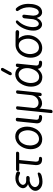

<svg xmlns="http://www.w3.org/2000/svg" viewBox="1480 -2404 1159 4160"><g transform="rotate(-90 2060.0 -323.5)"><path d="M203.1 17.1Q114.7 17.1 60.3 -29.5Q5.9 -76.2 5.9 -136.2Q5.9 -189.9 51 -235.6Q96.2 -281.2 150.9 -295.9Q106.4 -313 84.2 -343Q62 -373 62 -405.8Q66.4 -453.1 97.9 -491.2Q129.4 -529.3 177 -549.6Q224.6 -569.8 277.8 -569.8Q301.3 -569.8 326.2 -566.7Q351.1 -563.5 375 -556.9Q398.9 -550.3 414.1 -538.3Q429.2 -526.4 429.2 -511.2Q427.7 -493.2 416 -480.5Q404.3 -467.8 389.2 -467.8Q380.4 -467.8 356.9 -479Q314 -501 269 -501Q215.8 -501 178.5 -473.9Q141.1 -446.8 134.8 -409.2V-404.8Q134.8 -380.4 159.7 -358.2Q184.6 -335.9 224.1 -335.9H285.2Q306.2 -335.9 317.1 -326.2Q328.1 -316.4 328.1 -301.8V-297.9Q326.7 -282.7 313.5 -271.2Q300.3 -259.8 279.8 -259.8H217.8Q160.2 -248.5 125.5 -218.3Q90.8 -188 86.9 -147.9Q86.9 -110.4 119.9 -81.8Q152.8 -53.2 212.9 -53.2Q268.6 -53.2 329.1 -75.2Q363.3 -86.9 376 -86.9Q402.8 -86.9 402.8 -62Q400.4 -39.6 378.2 -22.9Q356 -6.3 323 1.7Q290 9.8 260 13.4Q230 17.1 203.1 17.1Z M469.7 -556.2H817.9Q854 -556.2 854 -528.8Q852.5 -506.8 842.8 -497.3Q833 -487.8 813 -487.8H673.8Q637.7 -153.8 637.7 -128.9Q637.7 -91.8 651.1 -75.4Q664.6 -59.1 700.7 -59.1Q741.7 -59.1 741.7 -32.2V-25.9Q738.8 8.8 693.8 8.8Q621.6 8.8 592.3 -24.9Q563 -58.6 563 -126Q563 -158.2 598.6 -486.8H467.8Q434.1 -486.8 434.1 -518.1Q436 -538.1 444.6 -547.1Q453.1 -556.2 469.7 -556.2Z M1183.6 -573.2Q1236.3 -573.2 1277.8 -552.2Q1319.3 -531.2 1345 -495.1Q1370.6 -459 1383.8 -413.6Q1397 -368.2 1397 -316.9Q1397 -254.4 1377.2 -195.3Q1357.4 -136.2 1322.8 -90.3Q1288.1 -44.4 1235.6 -16.6Q1183.1 11.2 1122.1 11.2Q1069.3 11.2 1027.6 -9Q985.8 -29.3 960.2 -64.2Q934.6 -99.1 921.1 -143.6Q907.7 -188 907.7 -238.8Q907.7 -288.6 920.2 -337.2Q932.6 -385.7 956.8 -428.2Q981 -470.7 1013.7 -503.2Q1046.4 -535.6 1090.6 -554.4Q1134.8 -573.2 1183.6 -573.2ZM1175.8 -501Q1138.2 -501 1106.2 -485.1Q1074.2 -469.2 1053.2 -443.6Q1032.2 -418 1017.1 -385Q1002 -352.1 995.4 -318.6Q988.8 -285.2 988.8 -252.9Q988.8 -215.8 996.8 -182.4Q1004.9 -148.9 1021.2 -120.4Q1037.6 -91.8 1065.7 -75Q1093.8 -58.1 1129.9 -58.1Q1175.8 -58.1 1212.9 -81.1Q1250 -104 1272.2 -140.1Q1294.4 -176.3 1306.2 -217.5Q1317.9 -258.8 1317.9 -298.8Q1317.9 -335.9 1309.6 -370.8Q1301.3 -405.8 1284.9 -435.5Q1268.6 -465.3 1240.2 -483.2Q1211.9 -501 1175.8 -501Z M1588.4 -528.8Q1545.4 -124 1545.4 -113.8Q1545.4 -85.4 1560.1 -72.3Q1574.7 -59.1 1607.4 -59.1Q1648.4 -59.1 1648.4 -32.2V-25.9Q1645.5 8.8 1600.6 8.8Q1467.8 8.8 1467.8 -105Q1467.8 -119.1 1510.7 -523.9Q1515.1 -561 1551.8 -561Q1588.4 -561 1588.4 -528.8Z M1690.4 207 1764.6 -518.1Q1769 -555.2 1805.7 -555.2Q1837.4 -555.2 1837.4 -525.9Q1817.9 -335.4 1804.7 -210.4Q1801.3 -177.7 1801.3 -175.8Q1801.3 -128.4 1832.8 -98.6Q1864.3 -68.8 1913.6 -68.8Q1980 -68.8 2026.1 -115.5Q2072.3 -162.1 2079.6 -231L2109.4 -518.1Q2113.8 -555.2 2150.4 -555.2Q2182.6 -555.2 2182.6 -525.9L2132.3 -43Q2127.9 0 2092.3 0Q2059.6 0 2059.6 -32.2Q2060.1 -43.5 2061.3 -57.6Q2062.5 -71.8 2062.5 -76.2Q1999.5 7.8 1896.5 7.8Q1864.3 7.8 1833.7 -7.6Q1803.2 -22.9 1788.6 -48.8L1762.2 199.2Q1757.8 235.8 1721.7 235.8Q1690.4 235.8 1690.4 207Z M2682.1 -484.9 2686.5 -521Q2690.9 -560.1 2729.5 -560.1Q2762.2 -560.1 2762.2 -528.8Q2720.2 -124 2720.2 -115.2Q2720.2 -86.4 2735.8 -72.8Q2751.5 -59.1 2784.2 -59.1Q2825.2 -59.1 2825.2 -32.2V-25.9Q2822.3 8.8 2777.3 8.8Q2716.3 8.8 2685.8 -14.9Q2655.3 -38.6 2648.4 -85.9Q2615.7 -43.5 2567.9 -15.1Q2520 13.2 2468.3 13.2Q2416.5 13.2 2376.5 -6.6Q2336.4 -26.4 2312.3 -60.5Q2288.1 -94.7 2275.6 -137.9Q2263.2 -181.2 2263.2 -231Q2263.2 -278.3 2274.4 -326.4Q2285.6 -374.5 2308.6 -418.7Q2331.5 -462.9 2362.8 -497.6Q2394 -532.2 2437.5 -552.7Q2481 -573.2 2530.3 -573.2Q2579.1 -573.2 2622.1 -550.3Q2665 -527.3 2682.1 -484.9ZM2474.1 -55.2Q2510.7 -55.2 2542.5 -72.5Q2574.2 -89.8 2596.2 -117.4Q2618.2 -145 2634 -179.4Q2649.9 -213.9 2657.5 -248.8Q2665 -283.7 2665 -314.9Q2665 -400.9 2624.5 -450.9Q2584 -501 2525.4 -501Q2489.3 -501 2458.3 -482.9Q2427.2 -464.8 2406.5 -436.3Q2385.7 -407.7 2370.8 -372.1Q2356 -336.4 2349.1 -302Q2342.3 -267.6 2342.3 -236.8Q2342.3 -158.7 2376 -106.9Q2409.7 -55.2 2474.1 -55.2ZM2666.5 -836.9 2582.5 -683.1Q2582.5 -671.9 2568.6 -659.9Q2554.7 -647.9 2543.5 -647.9Q2510.3 -647.9 2510.3 -676.8Q2510.3 -689.5 2515.1 -699.2L2599.1 -855Q2613.3 -882.8 2638.2 -882.8Q2654.8 -882.8 2662.1 -874.3Q2669.4 -865.7 2669.4 -847.2Q2669.4 -845.7 2666.5 -836.9Z M3172.4 -566.9 3444.3 -565.9Q3463.9 -564.5 3476.1 -554.7Q3488.3 -544.9 3488.3 -529.8Q3486.8 -511.2 3475.1 -500Q3463.4 -488.8 3441.4 -488.8Q3420.4 -488.8 3397.2 -490.5Q3374 -492.2 3344 -495.6Q3314 -499 3300.3 -500Q3337.4 -468.3 3358.4 -415Q3379.4 -361.8 3379.4 -303.2Q3379.4 -221.7 3344.2 -150.1Q3309.1 -78.6 3243.9 -33.7Q3178.7 11.2 3098.1 11.2Q3046.4 11.2 3005.6 -9.5Q2964.8 -30.3 2940.2 -65.9Q2915.5 -101.6 2902.8 -146.5Q2890.1 -191.4 2890.1 -242.2Q2890.1 -306.2 2910.6 -365.2Q2931.2 -424.3 2967.5 -469Q3003.9 -513.7 3057.4 -540.3Q3110.8 -566.9 3172.4 -566.9ZM3110.4 -59.1Q3147 -59.1 3179 -73.7Q3210.9 -88.4 3232.9 -112.8Q3254.9 -137.2 3271 -168.2Q3287.1 -199.2 3294.7 -231.7Q3302.2 -264.2 3302.2 -295.9Q3302.2 -333 3293.7 -367.9Q3285.2 -402.8 3268.6 -432.4Q3252 -461.9 3223.6 -480Q3195.3 -498 3159.2 -498Q3122.6 -498 3090.8 -482.4Q3059.1 -466.8 3037.4 -441.4Q3015.6 -416 2999.8 -383.8Q2983.9 -351.6 2976.6 -318.4Q2969.2 -285.2 2969.2 -253.9Q2969.2 -217.3 2977.5 -183.6Q2985.8 -149.9 3002.2 -121.3Q3018.6 -92.8 3046.4 -75.9Q3074.2 -59.1 3110.4 -59.1Z M3873 8.8Q3832 8.8 3800 -19.8Q3768.1 -48.3 3752.9 -106.9Q3725.1 -48.8 3687.3 -20.5Q3649.4 7.8 3608.9 7.8Q3554.7 7.8 3515.9 -44.2Q3477.1 -96.2 3477.1 -178.2Q3477.1 -281.7 3521.2 -385Q3565.4 -488.3 3641.1 -550.8Q3654.3 -560.1 3671.9 -560.1Q3683.6 -560.1 3690.4 -552.7Q3697.3 -545.4 3697.3 -534.2V-529.8Q3696.3 -520 3682.1 -505.9L3676.3 -500Q3617.7 -437 3585.4 -352.8Q3553.2 -268.6 3553.2 -184.1Q3553.2 -126 3574 -94.5Q3594.7 -63 3626 -63Q3655.8 -63 3683.8 -95Q3711.9 -127 3724.1 -184.1Q3727.1 -215.8 3734.1 -280.5Q3741.2 -345.2 3744.1 -377Q3746.1 -396.5 3759.8 -408.2Q3773.4 -419.9 3789.1 -419.9Q3803.2 -419.9 3812.7 -410.6Q3822.3 -401.4 3822.3 -384.8V-380.9L3801.3 -184.1Q3802.7 -127.4 3823.7 -95.2Q3844.7 -63 3873 -63Q3897.9 -63 3918 -79.1Q3938 -95.2 3949.7 -118.9Q3961.4 -142.6 3969.2 -172.4Q3977.1 -202.1 3980 -226.8Q3982.9 -251.5 3982.9 -272Q3982.9 -404.3 3912.1 -502Q3899.9 -519.5 3899.9 -528.8Q3901.4 -543.5 3910.2 -552.7Q3918.9 -562 3932.1 -562Q3951.2 -562 3960.9 -553.2Q4005.4 -509.8 4031.2 -441.9Q4057.1 -374 4057.1 -288.1Q4057.1 -245.1 4052.2 -205.6Q4047.4 -166 4034.2 -126Q4021 -85.9 4001 -56.9Q3981 -27.8 3948 -9.5Q3915 8.8 3873 8.8Z"/></g></svg>

Font: BPreplay
Style: Italic
Weight: 400
Italic angle: -6°
Designer: Magenta/George Triantafyllakos
Foundry: Magenta/George Triantafyllakos
Version: Version 1.00